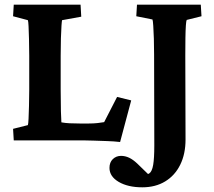

<svg xmlns="http://www.w3.org/2000/svg" viewBox="-20 -593 906 811"><path d="M487.3 6.8Q461.9 3.9 432.6 2.9Q403.3 2 376.5 1Q349.6 0 334 0H38.1L35.2 -48.8L97.7 -64.5Q99.6 -69.3 100.6 -91.3Q101.6 -113.3 102.5 -146Q103.5 -178.7 103.5 -214.8V-357.4Q103.5 -395.5 102.5 -428.2Q101.6 -460.9 100.6 -482.4Q99.6 -503.9 97.7 -507.8L35.2 -524.4L38.1 -573.2H320.3L323.2 -522.5L242.2 -507.8Q241.2 -504.9 239.7 -484.4Q238.3 -463.9 237.3 -431.2Q236.3 -398.4 236.3 -357.4V-214.8Q236.3 -158.2 237.3 -123.5Q238.3 -88.9 239.3 -76.2Q255.9 -73.2 273.9 -72.3Q292 -71.3 317.4 -71.3H354.5Q375 -71.3 392.1 -73.2Q409.2 -75.2 419.9 -77.1L474.6 -183.6L534.2 -168.9ZM768.6 -508.8Q766.6 -505.9 765.1 -485.4Q763.7 -464.8 763.2 -432.6Q762.7 -400.4 762.7 -359.4L763.7 -3.9Q763.7 57.6 741.2 103Q718.8 148.4 677.7 173.3Q636.7 198.2 581.1 198.2Q520.5 198.2 481.4 175.3Q442.4 152.3 442.4 116.2Q442.4 92.8 456.5 79.1Q470.7 65.4 491.2 65.4Q508.8 65.4 525.4 73.2Q542 81.1 559.6 97.7L627.9 164.1L574.2 143.6Q598.6 147.5 610.4 139.6Q622.1 131.8 627 103.5Q631.8 75.2 631.8 21.5L630.9 -362.3Q630.9 -398.4 629.9 -429.7Q628.9 -460.9 627.4 -483.4Q626 -505.9 624 -510.7L555.7 -524.4L558.6 -573.2H828.1L831.1 -524.4Z"/></svg>

Font: Crimson Pro ExtraLight
Style: Bold
Weight: 700
Version: Version 1.002